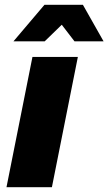

<svg xmlns="http://www.w3.org/2000/svg" viewBox="-20 -779 451 799"><path d="M7 0 115 -542H304L196 0ZM411 -607H290L237 -676L166 -607H36L165 -759H325Z"/></svg>

Font: My Font
Style: Italic
Weight: 500
Designer: Julieta Ulanovsky
Foundry: Julieta Ulanovsky
Version: ""